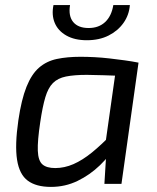

<svg xmlns="http://www.w3.org/2000/svg" viewBox="-20 -722 616 754"><path d="M296 -499Q322 -499 351 -497.5Q380 -496 410.5 -492.5Q441 -489 470 -485Q499 -481 524 -476L487 -423Q432 -425 388 -426.5Q344 -428 321 -428Q271 -428 239 -421.5Q207 -415 188 -396Q169 -377 158 -340Q147 -303 138 -242Q127 -169 128.5 -130Q130 -91 146.5 -76.5Q163 -62 197 -62Q233 -62 268.5 -77.5Q304 -93 341.5 -123.5Q379 -154 420 -197L437 -156Q412 -111 372.5 -73Q333 -35 284.5 -11.5Q236 12 180 12Q122 12 89 -12.5Q56 -37 47 -94.5Q38 -152 52 -249Q64 -331 84 -381Q104 -431 133.5 -456.5Q163 -482 203.5 -490.5Q244 -499 296 -499ZM439 -476H524L457 0H390L397 -115L389 -123ZM425 -702H490Q487 -663 465 -632Q443 -601 406.5 -582.5Q370 -564 321 -564Q273 -564 240.5 -582.5Q208 -601 195 -632Q182 -663 190 -702H255Q248 -659 267.5 -635.5Q287 -612 328 -612Q368 -612 393 -635.5Q418 -659 425 -702Z"/></svg>

Font: Exo 2
Style: Italic
Weight: 400
Italic angle: -8°
Designer: Natanael Gama
Foundry: Natanael Gama
Version: Version 2.010